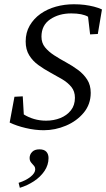

<svg xmlns="http://www.w3.org/2000/svg" viewBox="-20 -603 500 902"><path d="M185.5 8.8Q144.5 8.8 101.1 -1.5Q57.6 -11.7 25.4 -27.3L47.9 -148.4L86.9 -150.4L91.8 -65.4Q113.3 -51.8 140.1 -43.9Q167 -36.1 196.3 -36.1Q232.4 -36.1 263.2 -48.3Q293.9 -60.5 313 -84.5Q332 -108.4 332 -143.6Q332 -173.8 315.4 -194.3Q298.8 -214.8 272.5 -230.5Q246.1 -246.1 216.3 -262.2Q186.5 -278.3 160.2 -297.4Q133.8 -316.4 117.2 -343.3Q100.6 -370.1 100.6 -408.2Q100.6 -450.2 119.6 -482.9Q138.7 -515.6 170.4 -538.1Q202.1 -560.5 242.7 -571.8Q283.2 -583 327.1 -583Q354.5 -583 377.4 -580.1Q400.4 -577.1 421.4 -571.8Q442.4 -566.4 459 -558.6L439.5 -443.4L403.3 -441.4L393.6 -524.4Q367.2 -540 314.5 -540Q256.8 -540 215.8 -512.2Q174.8 -484.4 174.8 -430.7Q174.8 -401.4 191.4 -380.9Q208 -360.4 234.4 -343.3Q260.7 -326.2 290.5 -310.1Q320.3 -293.9 346.7 -274.4Q373 -254.9 389.6 -229Q406.2 -203.1 406.2 -167Q406.2 -113.3 373.5 -73.7Q340.8 -34.2 290 -12.7Q239.3 8.8 185.5 8.8ZM73.2 279.3 67.4 255.9Q101.6 245.1 123.5 227.5Q145.5 210 145.5 192.4Q145.5 183.6 141.1 177.7Q136.7 171.9 131.8 167Q127 162.1 123 155.8Q119.1 149.4 119.1 139.6Q119.1 123 130.9 110.8Q142.6 98.6 165 98.6Q187.5 98.6 197.8 109.9Q208 121.1 208 139.6Q208 171.9 189 200.2Q169.9 228.5 139.2 248.5Q108.4 268.6 73.2 279.3Z"/></svg>

Font: Crimson Pro Light
Style: Italic
Weight: 300
Italic angle: -12°
Designer: Jacques Le Bailly
Foundry: Baron von Fonthausen
Version: Version 1.003